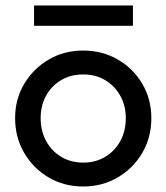

<svg xmlns="http://www.w3.org/2000/svg" viewBox="-20 -669 606 699"><path d="M283 10Q213 10 157 -23Q101 -56 68 -112.5Q35 -169 35 -239Q35 -308 68 -363.5Q101 -419 157 -452Q213 -485 283 -485Q352 -485 408.5 -452.5Q465 -420 498 -364Q531 -308 531 -239Q531 -169 498 -112.5Q465 -56 408.5 -23Q352 10 283 10ZM283 -77Q328 -77 363 -98Q398 -119 418 -155.5Q438 -192 438 -239Q438 -285 417.5 -321Q397 -357 362.5 -377.5Q328 -398 283 -398Q238 -398 203 -377.5Q168 -357 148 -321Q128 -285 128 -239Q128 -192 148 -155.5Q168 -119 203 -98Q238 -77 283 -77ZM104 -649H464V-575H104Z"/></svg>

Font: Outfit Thin
Style: Regular
Weight: 400
Version: Version 1.100;gftools[0.9.27]